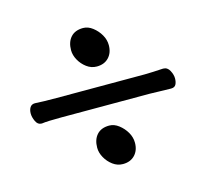

<svg xmlns="http://www.w3.org/2000/svg" viewBox="-82 -611 764 711"><g transform="rotate(-15 300.0 -255.5)"><path d="M306 -367Q285 -367 267.5 -380Q250 -393 239.5 -412Q229 -431 229 -450Q229 -481 245.5 -499.5Q262 -518 293 -518Q312 -518 329.5 -504.5Q347 -491 358 -472Q369 -453 369 -432Q369 -403 352 -385Q335 -367 306 -367ZM49 -295Q79 -293 131 -293H470Q486 -293 502.5 -294Q519 -295 540 -296H541Q557 -296 565.5 -280Q574 -264 574 -250Q574 -236 569 -226.5Q564 -217 550 -217Q527 -217 506 -218Q485 -219 469 -219H130Q74 -219 56 -216H55H53Q39 -216 31.5 -232Q24 -248 24 -262Q24 -276 30 -285.5Q36 -295 49 -295ZM229 -76Q229 -107 245.5 -125.5Q262 -144 293 -144Q312 -144 329.5 -130.5Q347 -117 358 -98Q369 -79 369 -58Q369 -29 352 -11Q335 7 306 7Q285 7 267.5 -6Q250 -19 239.5 -38Q229 -57 229 -76Z"/></g></svg>

Font: Moon Stars Kai
Style: Bold
Weight: 700
Designer: GuiWonder
Version: Version 1.101